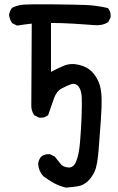

<svg xmlns="http://www.w3.org/2000/svg" viewBox="-20 -724 540 877"><path d="M280.8 132.8Q252.9 126.5 227.1 112.8Q214.4 105.5 202.1 97.7Q189.9 89.8 178.2 81.1L177.7 80.6L177.2 80.1Q156.2 57.1 154.3 23.9V23.4V22.9Q156.7 5.4 167.5 -7.8L168 -8.3Q175.8 -15.1 185.8 -17.8Q195.8 -20.5 207.5 -19.5H208.5L209.5 -19L229 -9.3L230.5 -8.8L231 -7.8Q240.7 4.4 255.4 22.9Q261.2 31.2 270.5 35.6Q279.8 40 292.5 41Q315.4 42.5 327.6 14.2Q340.8 -17.1 345.7 -76.2Q350.6 -136.2 352.5 -187.3Q354.5 -238.3 353.5 -276.9Q352.5 -313 337.4 -330.1Q332.5 -335.4 327.4 -338.1Q322.3 -340.8 316.7 -341.1Q311 -341.3 304.7 -339.4Q282.7 -331.5 259.3 -318.4Q237.3 -305.7 226.1 -273.4Q214.4 -239.3 200.7 -200.2L200.2 -198.7L199.2 -197.8Q191.4 -190.9 181.4 -188.2Q171.4 -185.5 159.7 -186.5H158.7L157.7 -187L138.2 -196.8L136.7 -197.8L135.7 -198.7Q123 -217.8 123 -241.2L125 -616.2Q83 -611.3 59.6 -607.4H57.6L56.2 -607.9L36.6 -617.7L35.2 -618.7L34.2 -620.1Q23.4 -636.7 21.5 -655.8V-656.2V-656.7Q23.9 -674.3 34.7 -687.5L35.2 -688.5L36.6 -689Q61 -701.2 91.3 -703.1Q121.1 -705.1 222.2 -704.1Q323.2 -703.1 373 -701.2Q385.7 -700.7 398.2 -699.5Q410.6 -698.2 422.9 -696.5Q435.1 -694.8 447.3 -692.6Q459.5 -690.4 471.2 -687.5L473.1 -687L474.1 -685.5Q481 -677.7 483.6 -667.7Q486.3 -657.7 485.4 -646V-645L484.9 -644L475.1 -624.5L474.1 -623L472.7 -622.1Q445.8 -605.5 408.7 -609.4Q384.3 -611.3 359.4 -613Q334.5 -614.7 309.1 -616.2Q261.7 -619.1 212.9 -619.1V-395.5Q243.7 -412.1 270.5 -423.3Q303.2 -437 341.3 -427.7Q378.9 -418.5 399.9 -396.5Q419.9 -375.5 431.2 -348.1Q442.4 -320.8 443.8 -280.8Q445.3 -242.2 440.9 -178.7Q436.5 -115.7 430.7 -42Q424.8 32.7 412.1 59.6Q405.8 73.2 397.9 84.2Q390.1 95.2 380.4 104.5Q370.6 113.3 359.1 119.1Q347.7 125 334 127Q325.2 128.4 316.7 129.4Q308.1 130.4 299.6 131.3Q291 132.3 282.7 132.8H281.7Z"/></svg>

Font: NaikaiFont
Style: SemiBold
Weight: 600
Version: Version 1.89